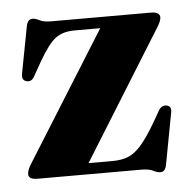

<svg xmlns="http://www.w3.org/2000/svg" viewBox="-42 -515 560 570"><g transform="rotate(-5 238.0 -230.5)"><path d="M440.5 -414.5 203.5 -33H276Q302.5 -33 322.5 -41.2Q342.5 -49.5 361.5 -71.5Q380.5 -93.5 405 -135L426 -171.5Q435 -186 449.5 -183Q464.5 -180 461 -161.5L432 -7Q428 12.5 414 12.5Q404.5 12.5 392.5 6.2Q380.5 0 357.5 0H48.5Q22 0 22 -16Q22 -28 34.5 -47.5L273 -429H196Q161.5 -429 139.8 -412.8Q118 -396.5 89.5 -347L64 -302Q55.5 -287.5 41 -291.5Q26 -295.5 30 -315L56.5 -454Q60.5 -474.5 75 -474.5Q84 -474.5 95.8 -468.2Q107.5 -462 130.5 -462H426.5Q453.5 -462 453.5 -445.5Q453.5 -434.5 440.5 -414.5Z"/></g></svg>

Font: Fraunces 72pt S000
Style: Bold
Weight: 700
Version: Version 1.000; ttfautohint (v1.8.3)